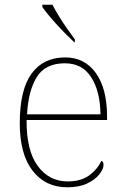

<svg xmlns="http://www.w3.org/2000/svg" viewBox="-20 -786 529 816"><path d="M266 10Q173 10 118.5 -60.5Q64 -131 64 -262Q64 -404 114 -473Q164 -542 257 -542Q340 -542 387.5 -475.5Q435 -409 435 -290V-276H93Q92 -146 140.5 -80.5Q189 -15 267 -15Q324 -15 359 -40.5Q394 -66 411 -103Q416 -100 418 -96Q420 -92 420 -85Q420 -68 402.5 -45.5Q385 -23 351 -6.5Q317 10 266 10ZM407 -300Q406 -397 368 -457Q330 -517 256 -517Q172 -517 136 -458Q100 -399 95 -300ZM296 -606Q281 -620 261.5 -639.5Q242 -659 222 -681Q202 -703 185.5 -723Q169 -743 160 -756V-766H203Q214 -744 230.5 -717Q247 -690 265.5 -664Q284 -638 298 -619V-606Z"/></svg>

Font: Noto Serif Gujarati Thin
Style: Regular
Weight: 250
Version: Version 2.102